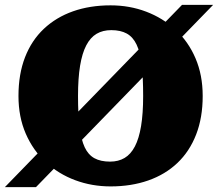

<svg xmlns="http://www.w3.org/2000/svg" viewBox="-41 -750 897 790"><path d="M417 -626Q382 -626 356.5 -611Q331 -596 314 -563.5Q297 -531 288.5 -479.5Q280 -428 280 -355Q280 -279 286.5 -227Q293 -175 307.5 -144Q322 -113 347.5 -99Q373 -85 412 -85Q446 -85 471.5 -100Q497 -115 514 -147.5Q531 -180 539.5 -231.5Q548 -283 548 -355Q548 -432 542 -483.5Q536 -535 521 -566.5Q506 -598 480.5 -612Q455 -626 417 -626ZM414 17Q337 17 268.5 -8.5Q200 -34 147.5 -82.5Q95 -131 65 -200Q35 -269 35 -355Q35 -445 62 -514.5Q89 -584 139.5 -631.5Q190 -679 259.5 -703.5Q329 -728 414 -728Q492 -728 560.5 -702Q629 -676 681.5 -627.5Q734 -579 763.5 -510Q793 -441 793 -355Q793 -266 766 -196.5Q739 -127 689 -79.5Q639 -32 569 -7.5Q499 17 414 17ZM-21 20 708 -730H836L107 20Z"/></svg>

Font: Roboto Serif Black
Style: Regular
Weight: 900
Designer: Greg Gazdowicz
Foundry: Commercial Type
Version: Version 1.008